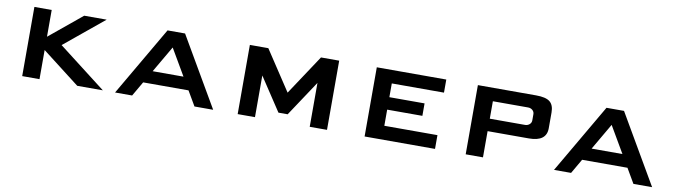

<svg xmlns="http://www.w3.org/2000/svg" viewBox="-30 -820 4216 1201"><g transform="rotate(10 2078.5 -219.5)"><path d="M117.2 0V-439.5H227.1V-269.5L433.6 -439.5H576.2L326.2 -233.9L629.4 0H466.8L227.1 -185.1V0Z M1074.2 -439.5 1330.1 0H1211.4L1157.2 -92.8H869.1L815.4 0H707L962.9 -439.5ZM915.5 -171.9H1111.3L1013.2 -339.8Z M2053.2 -439.5V0H1943.4V-278.8L1793.9 -53.2H1735.4L1595.7 -264.6V0H1485.8V-439.5H1603L1770 -186.5L1937.5 -439.5Z M2739.3 0H2292V-439.5H2733.4V-356.4H2401.9V-269H2625.5V-189.9H2401.9V-87.4H2739.3Z M3043.9 -166.5V0H2934.1V-439.5H3304.2Q3366.2 -439.5 3391.8 -418.7Q3417.5 -397.9 3417.5 -351.1V-250.5Q3417.5 -166.5 3306.2 -166.5ZM3043.9 -356.4V-245.6H3267.6Q3284.2 -245.6 3295.9 -255.9Q3307.6 -266.1 3307.6 -281.2V-320.8Q3307.6 -335.9 3295.9 -346.2Q3284.2 -356.4 3267.6 -356.4Z M3862.3 -439.5 4118.2 0H3999.5L3945.3 -92.8H3657.2L3603.5 0H3495.1L3751 -439.5ZM3703.6 -171.9H3899.4L3801.3 -339.8Z"/></g></svg>

Font: Squarish Sans CT
Style: RegularSC
Weight: 400
Version: Version 0.9